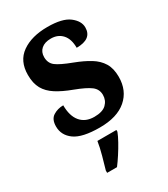

<svg xmlns="http://www.w3.org/2000/svg" viewBox="-189 -636 828 945"><g transform="rotate(-30 224.5 -163.5)"><path d="M215 10Q116 10 73 -21Q30 -52 30 -102Q30 -143 55.5 -159Q81 -175 113 -175Q113 -114 140.5 -81.5Q168 -49 218 -49Q265 -49 286.5 -70Q308 -91 308 -122Q308 -154 282.5 -173.5Q257 -193 196 -216Q142 -236 107 -258.5Q72 -281 54.5 -312Q37 -343 37 -391Q37 -470 92.5 -509Q148 -548 238 -548Q323 -548 361 -518.5Q399 -489 399 -453Q399 -387 312 -387Q312 -437 288 -463.5Q264 -490 224 -490Q189 -490 169.5 -473Q150 -456 150 -427Q150 -393 174 -374.5Q198 -356 262 -332Q312 -313 347 -291.5Q382 -270 401 -239Q420 -208 420 -160Q420 -82 367 -36Q314 10 215 10ZM134 208Q143 178 154.5 136Q166 94 171 61H279V71Q271 92 256 119Q241 146 223.5 173Q206 200 190 221H134Z"/></g></svg>

Font: Noto Serif Devanagari SemiCondensed
Style: Bold
Weight: 700
Width: 4
Designer: Universal Thirst, Indian Type Foundry and the Monotype Design Team
Foundry: Monotype Imaging Inc.
Version: Version 2.004; ttfautohint (v1.8.4.7-5d5b)